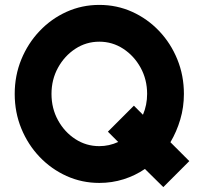

<svg xmlns="http://www.w3.org/2000/svg" viewBox="-20 -737 832 783"><path d="M646 26 571 -48Q531.5 -21 484.2 -6Q437 9 385 9Q314 9 251.5 -19.2Q189 -47.5 141.5 -97.2Q94 -147 67 -212.8Q40 -278.5 40 -354Q40 -429 67 -494.8Q94 -560.5 141.5 -610.5Q189 -660.5 251.5 -688.8Q314 -717 385 -717Q456.5 -717 519 -688.8Q581.5 -660.5 629 -610.5Q676.5 -560.5 703.2 -494.8Q730 -429 730 -354Q730 -299.5 715.2 -249.8Q700.5 -200 675 -157L752 -80ZM385 -141Q425 -141 462 -158L420 -200L526 -306L563 -269Q580 -309 580 -354Q580 -412.5 553.5 -460.8Q527 -509 482.8 -538Q438.5 -567 385 -567Q331.5 -567 287.2 -538Q243 -509 216.5 -460.8Q190 -412.5 190 -354Q190 -295 216.5 -246.8Q243 -198.5 287.2 -169.8Q331.5 -141 385 -141Z"/></svg>

Font: Urbanist Black
Style: Regular
Weight: 900
Designer: Corey Hu
Foundry: Corey Hu
Version: Version 1.330; ttfautohint (v1.8.4.7-5d5b)